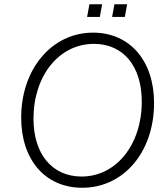

<svg xmlns="http://www.w3.org/2000/svg" viewBox="-20 -870 789 906"><path d="M368 16C564 16 707 -153 707 -384C707 -584 592 -716 419 -716C225 -716 80 -545 80 -315C80 -115 194 16 368 16ZM365 -37C226 -37 138 -143 138 -310C138 -513 259 -663 423 -663C562 -663 649 -558 649 -390C649 -187 528 -37 365 -37ZM509 -790H569L580 -850H520ZM391 -790H451L462 -850H402Z"/></svg>

Font: Uncut Sans Light Italic
Style: Regular
Weight: 300
Italic angle: -11°
Designer: Kasper Nordkvist
Foundry: UNCUT.wtf
Version: Version 1.304;Glyphs 3.2 (3246)